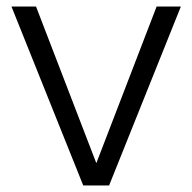

<svg xmlns="http://www.w3.org/2000/svg" viewBox="-20 -566 587 586"><path d="M90 -546 274 -68 458 -546H532L313 0H234L15 -546Z"/></svg>

Font: Poppins Light
Style: Regular
Weight: 300
Designer: Ninad Kale (Devanagari), Jonny Pinhorn (Latin)
Version: Version 5.002